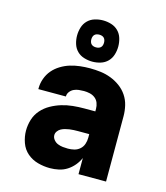

<svg xmlns="http://www.w3.org/2000/svg" viewBox="-116 -866 832 963"><g transform="rotate(15 300.0 -384.5)"><path d="M233 8Q201 8 170 -0.5Q139 -9 115 -29.5Q91 -50 80 -81Q69 -112 69 -143Q69 -173 78 -201.5Q87 -230 106.5 -252Q126 -274 152 -288.5Q178 -303 206 -311.5Q234 -320 263.5 -323Q293 -326 322 -326H380V-339Q380 -355 374.5 -369.5Q369 -384 357 -393.5Q345 -403 329.5 -406.5Q314 -410 299 -410Q286 -410 272.5 -408.5Q259 -407 247 -401.5Q235 -396 226.5 -385Q218 -374 218 -361V-360H75V-364Q75 -390 84 -415Q93 -440 109.5 -459.5Q126 -479 149 -493Q172 -507 196.5 -514.5Q221 -522 247 -525Q273 -528 299 -528Q327 -528 354.5 -524.5Q382 -521 408 -511Q434 -501 456.5 -484.5Q479 -468 494.5 -445Q510 -422 516.5 -394.5Q523 -367 523 -339V0H380V-84Q371 -63 356 -45Q341 -27 321.5 -14.5Q302 -2 279 3Q256 8 233 8ZM295 -110Q312 -110 328 -114Q344 -118 356.5 -129Q369 -140 374.5 -156Q380 -172 380 -189V-208H322Q311 -208 300 -207.5Q289 -207 278 -205.5Q267 -204 256 -201Q245 -198 235.5 -193Q226 -188 219 -178.5Q212 -169 212 -158Q212 -145 221 -134Q230 -123 242.5 -118Q255 -113 268.5 -111.5Q282 -110 295 -110ZM300 -563Q279 -563 257.5 -569.5Q236 -576 221 -591Q206 -606 199.5 -627Q193 -648 193 -670Q193 -692 199.5 -713Q206 -734 221 -749Q236 -764 257 -770.5Q278 -777 300 -777Q322 -777 343 -770.5Q364 -764 379 -749Q394 -734 400.5 -713Q407 -692 407 -670Q407 -648 400.5 -627Q394 -606 379 -591Q364 -576 343 -569.5Q322 -563 300 -563ZM300 -637Q307 -637 313.5 -639Q320 -641 324.5 -645.5Q329 -650 331 -656.5Q333 -663 333 -670Q333 -677 331 -683.5Q329 -690 324.5 -694.5Q320 -699 313.5 -701Q307 -703 300 -703Q293 -703 286.5 -701Q280 -699 275.5 -694.5Q271 -690 269 -683.5Q267 -677 267 -670Q267 -663 269 -656.5Q271 -650 275.5 -645.5Q280 -641 286.5 -639Q293 -637 300 -637Z"/></g></svg>

Font: Iosevka Heavy Extended
Style: Regular
Weight: 900
Width: 7
Monospace: yes
Designer: Belleve Invis
Foundry: Belleve Invis
Version: Version 32.5.0; ttfautohint (v1.8.4)